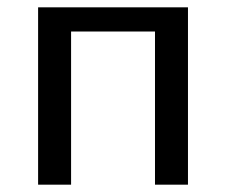

<svg xmlns="http://www.w3.org/2000/svg" viewBox="-20 -504 617 524"><path d="M84 -484H493V0H403V-418H174V0H84Z"/></svg>

Font: Play
Style: Regular
Weight: 400
Designer: Jonas Hecksher (Cyrillic expansion: Cyreal)
Foundry: Jonas Hecksher, Playtype, e-types AS
Version: Version 2.101; ttfautohint (v1.5.65-e2d9)